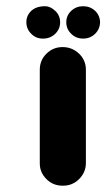

<svg xmlns="http://www.w3.org/2000/svg" viewBox="-20 -590 337 608"><path d="M170.4 -519.5Q170.4 -498 154.8 -482.9Q139.2 -467.8 116.7 -467.8Q94.2 -467.3 79.1 -482.9Q63.5 -498 63.5 -519.5Q63.5 -541 79.1 -555.7Q94.7 -570.3 123 -570.3Q139.2 -570.3 154.8 -555.7Q170.4 -541 170.4 -519.5ZM281.2 -555.7Q296.4 -541 296.9 -519.5Q296.4 -498 281.2 -482.9Q265.6 -467.8 243.2 -467.8Q220.7 -467.8 205.6 -482.9Q189.9 -498 189.9 -519.5Q189.9 -541 205.6 -555.7Q221.2 -570.3 243.2 -570.3Q265.6 -570.3 281.2 -555.7ZM177.7 -2Q147.9 -2 127 -22.9Q105.5 -44.4 106 -73.7V-369.1Q106 -399.4 127 -419.9Q148.4 -440.9 177.7 -440.9H178.7Q208 -440.9 230 -420.4Q252 -399.4 252 -369.1V-73.7Q252 -44.4 230.5 -22.9Q209 -1.5 178.7 -2Z"/></svg>

Font: Dyuthi
Style: Regular
Weight: 400
Designer: Hiran Venugopalan, Hussain K H and Suresh P for Sawthanthra Malayalam Computing (SMC)
Version: Version 3.0.0+20221109